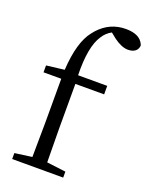

<svg xmlns="http://www.w3.org/2000/svg" viewBox="-152 -896 757 974"><g transform="rotate(20 227.0 -408.5)"><path d="M37.1 -504.9 133.8 -516.6Q142.6 -668 196.3 -735.4Q203.1 -744.1 210 -752Q269.5 -817.4 355.5 -817.4Q429.7 -817.4 451.2 -771.5Q453.1 -767.6 454.1 -763.7Q451.2 -729.5 413.1 -722.7Q406.2 -721.7 398.4 -721.7Q364.3 -722.7 323.2 -752.9L293.9 -776.4Q264.6 -760.7 247.1 -732.4Q203.1 -667 207 -513.7H364.3V-467.8H209V-227.5Q209 -165 210.9 -44.9L313.5 -32.2V0H38.1V-32.2L130.9 -44.9Q132.8 -166 132.8 -227.5V-467.8H37.1Z"/></g></svg>

Font: GenYoMin JP Regular
Style: Regular
Weight: 400
Version: Version 1.001;PS 1;hotconv 16.6.51;makeotf.lib2.5.65220 DEVE